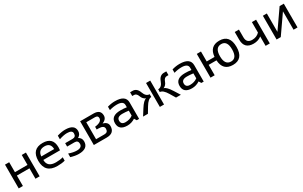

<svg xmlns="http://www.w3.org/2000/svg" viewBox="255 -2051 5653 3588"><g transform="rotate(-30 3081.5 -257.0)"><path d="M73.2 0V-512.7H163.6V-297.9H434.6V-512.7H524.9V0H434.6V-224.6H163.6V0Z M882.8 -512.7Q1101.6 -512.7 1101.6 -296.4Q1101.6 -265.6 1097.2 -230.5H737.3Q737.3 -73.2 920.9 -73.2Q1008.3 -73.2 1076.2 -92.8V-19.5Q1008.3 0 911.1 0Q647 0 647 -262.2Q647 -512.7 882.8 -512.7ZM737.3 -305.7H1014.6Q1011.7 -440.4 882.8 -440.4Q746.1 -440.4 737.3 -305.7Z M1198.7 -488.3Q1296.4 -517.6 1369.6 -517.6Q1572.3 -517.6 1572.3 -375Q1572.3 -299.8 1504.9 -261.2Q1572.3 -224.6 1572.3 -151.4Q1572.3 4.9 1369.6 4.9Q1296.4 4.9 1198.7 -24.4V-102.5Q1296.4 -68.4 1369.6 -68.4Q1481.9 -68.4 1481.9 -151.4Q1481.9 -224.6 1407.7 -224.6H1247.6V-297.9H1406.2Q1481.9 -297.9 1481.9 -375Q1481.9 -444.3 1369.6 -444.3Q1296.4 -444.3 1198.7 -410.2Z M1966.8 -73.2Q2043 -73.2 2043 -151.4Q2043 -224.6 1924.3 -224.6H1885.3V-283.7Q2036.6 -300.8 2036.6 -385.7Q2036.6 -439.5 1974.1 -439.5H1784.7V-73.2ZM1694.3 0V-512.7H1982.4Q2132.8 -512.7 2132.8 -384.3Q2132.8 -304.7 2037.1 -266.1Q2141.6 -240.2 2141.6 -152.8Q2141.6 0 1972.2 0Z M2239.3 -154.8Q2239.3 -312.5 2447.3 -312.5Q2514.2 -312.5 2581.1 -302.7V-351.1Q2581.1 -439.5 2442.9 -439.5Q2363.8 -439.5 2280.8 -415V-488.3Q2363.8 -512.7 2442.9 -512.7Q2671.4 -512.7 2671.4 -353.5V0H2620.6L2589.4 -50.8Q2512.7 0 2422.4 0Q2239.3 0 2239.3 -154.8ZM2447.3 -239.3Q2329.6 -239.3 2329.6 -156.2Q2329.6 -73.2 2422.4 -73.2Q2516.1 -73.2 2581.1 -123V-229.5Q2514.2 -239.3 2447.3 -239.3Z M3467.8 0 3396 -120.1Q3323.7 -240.7 3256.3 -240.7V-300.8Q3334.5 -300.8 3372.8 -408Q3411.1 -515.1 3502.9 -515.1H3555.2V-434.1H3516.6Q3463.9 -434.1 3439 -362.8Q3414.1 -291.5 3353 -267.6Q3410.6 -257.3 3491.2 -128.9L3572.3 0ZM3209 -516.1V0H3118.7V-516.1ZM2756.8 0 2837.9 -128.9Q2918.5 -257.3 2976.1 -267.6Q2915 -291.5 2890.1 -362.8Q2865.2 -434.1 2812.5 -434.1H2773.9V-515.1H2826.2Q2918 -515.1 2956.3 -408Q2994.6 -300.8 3072.8 -300.8V-240.7Q3005.4 -240.7 2933.1 -120.1L2861.3 0Z M3633.3 -154.8Q3633.3 -312.5 3841.3 -312.5Q3908.2 -312.5 3975.1 -302.7V-351.1Q3975.1 -439.5 3836.9 -439.5Q3757.8 -439.5 3674.8 -415V-488.3Q3757.8 -512.7 3836.9 -512.7Q4065.4 -512.7 4065.4 -353.5V0H4014.6L3983.4 -50.8Q3906.7 0 3816.4 0Q3633.3 0 3633.3 -154.8ZM3841.3 -239.3Q3723.6 -239.3 3723.6 -156.2Q3723.6 -73.2 3816.4 -73.2Q3910.2 -73.2 3975.1 -123V-229.5Q3908.2 -239.3 3841.3 -239.3Z M4697.8 -68.4Q4825.7 -68.4 4825.7 -258.3Q4825.7 -444.3 4697.8 -444.3Q4564.5 -444.3 4564.5 -258.3Q4564.5 -68.4 4697.8 -68.4ZM4211.9 0V-512.7H4301.8V-297.9H4470.7Q4488.8 -517.6 4697.8 -517.6Q4920.9 -517.6 4920.9 -255.4Q4920.9 4.9 4697.8 4.9Q4483.4 4.9 4470.2 -224.6H4301.8V0Z M5491.2 -512.7V0H5400.9V-202.1Q5329.6 -146.5 5230.5 -146.5Q5030.8 -146.5 5030.8 -347.2V-512.7H5121.1V-345.7Q5121.1 -221.7 5242.7 -221.7Q5339.8 -221.7 5400.9 -286.6V-512.7Z M6003.9 0V-396.5L5728 0H5637.7V-512.7H5723.1V-116.2L5999 -512.7H6089.4V0Z"/></g></svg>

Font: Sansation
Style: Regular
Weight: 400
Designer: Bernd Montag
Version: Version 1.301